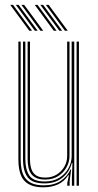

<svg xmlns="http://www.w3.org/2000/svg" viewBox="-20 -773 409 799"><path d="M160.8 6.5Q135.5 6.5 117.5 0.9Q99.5 -4.8 87.6 -14.9Q75.8 -25 69 -39.4Q62.2 -53.8 59.4 -71.4Q56.5 -89 56.5 -109.5V-600H66V-110Q66 -86 70.2 -66.2Q74.5 -46.5 85.1 -32Q95.8 -17.5 114.5 -9.6Q133.2 -1.8 162.5 -1.8Q204.5 -1.8 232.4 -20.2Q260.2 -38.8 273.8 -68.2H276.2L269.8 -19.8V0H260V-12L266.8 -44H264.2Q247 -17 220.2 -5.2Q193.5 6.5 160.8 6.5ZM298.8 0V-600H308.5V0ZM168 -25.8Q145.8 -25.8 131.5 -32.2Q117.2 -38.8 109.2 -50.2Q101.2 -61.8 98.1 -77.4Q95 -93 95 -111V-600H104.8V-111Q104.8 -88 110.2 -70.6Q115.8 -53.2 129.5 -43.6Q143.2 -34 168.5 -34Q195.2 -34 215.8 -46.5Q236.2 -59 247.9 -79.5Q259.5 -100 259.5 -123.2V-600H269.2V-123.5Q269.2 -99.8 257.2 -77.4Q245.2 -55 222.6 -40.4Q200 -25.8 168 -25.8ZM164.5 -9.8Q114 -9.8 94.9 -35.6Q75.8 -61.5 75.8 -110.2V-600H85.5V-110.5Q85.5 -67.5 102.1 -42.6Q118.8 -17.8 166.2 -17.8Q201.8 -17.8 226.8 -33.2Q251.8 -48.8 265 -73.1Q278.2 -97.5 278.2 -123.5V-600H289V0H279.2V-32L281.5 -94.8H279Q268.8 -56.8 239.2 -33.1Q209.8 -9.5 164.5 -9.8ZM148.2 -645 69 -752.8H80.5L160 -645ZM102 -645 22.5 -752.8H34.2L113.5 -645ZM125 -645 45.8 -752.8H57.5L136.8 -645ZM250.2 -645 170.8 -752.8H182.5L262 -645ZM203.8 -645 124.5 -752.8H136.2L215.5 -645ZM227 -645 147.8 -752.8H159.5L238.8 -645Z"/></svg>

Font: Big Shoulders Inline Text Thin ExtraLight
Style: Regular
Weight: 250
Version: Version 2.002